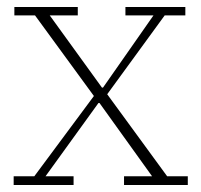

<svg xmlns="http://www.w3.org/2000/svg" viewBox="-20 -528 574 548"><path d="M19 -25H78L248 -254L80 -484H21V-508H202V-484H122L271 -278H274L418 -484H338V-508H509V-484H450L286 -259L457 -25H516V0H334V-25H414L264 -234H261L110 -25H190V0H19Z"/></svg>

Font: IBM Plex Serif ExtraLight
Style: Regular
Weight: 200
Designer: Mike Abbink, Paul van der Laan, Pieter van Rosmalen
Foundry: Bold Monday
Version: Version 2.5